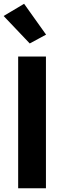

<svg xmlns="http://www.w3.org/2000/svg" viewBox="-24 -1016 342 1036"><path d="M74 0H223.9V-710.9H74ZM136.5 -781.5 224.6 -829.1 106 -995.6 -4.4 -929.7Z"/></svg>

Font: Roboto Flex
Style: Regular
Weight: 400
Designer: Berlow after Robertson
Foundry: Google
Version: Version 3.200;gftools[0.9.32]